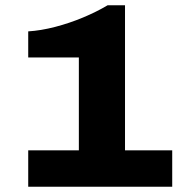

<svg xmlns="http://www.w3.org/2000/svg" viewBox="-20 -708 704 728"><path d="M87 0V-138H279V-490H87V-589Q135 -592 189 -606Q243 -620 294.5 -641.5Q346 -663 388 -688H454V-138H633V0Z"/></svg>

Font: Archivo SemiExpanded ExtraBold
Style: Regular
Weight: 800
Width: 6
Designer: Hector Gatti
Foundry: Omnibus-Type
Version: Version 2.001; ttfautohint (v1.8.3)